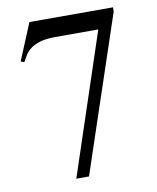

<svg xmlns="http://www.w3.org/2000/svg" viewBox="-78 -723 656 800"><g transform="rotate(-10 250.0 -323.5)"><path d="M233.9 14.6H180.2L378.4 -582H196.3Q155.8 -582 130.9 -574.2Q106 -566.4 90.8 -554.7Q75.7 -543 67.1 -528.8Q58.6 -514.6 51.3 -501.5L36.6 -506.3L101.1 -662.1H454.6V-644.5Z"/></g></svg>

Font: Doulos SIL Afr
Style: Regular
Weight: 400
Designer: Walt Agee, Victor Gaultney, Peter Martin, Debbi Hosken, Becca Hirsbrunner
Foundry: SIL International
Version: Version 5.000